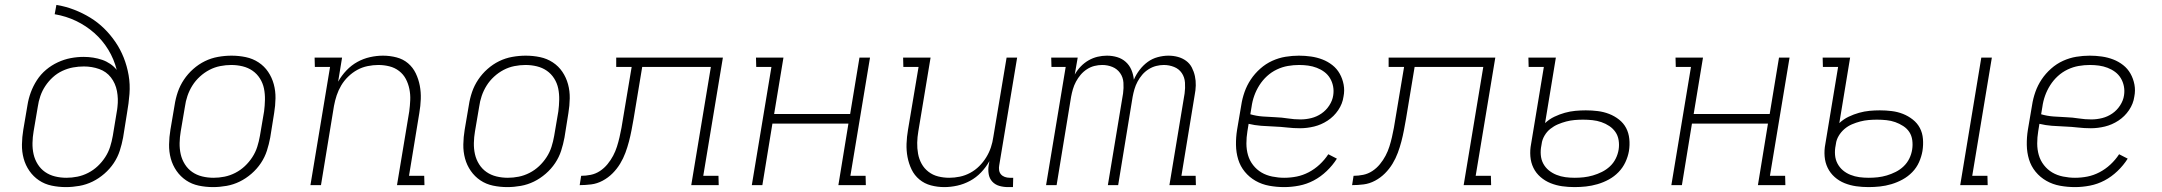

<svg xmlns="http://www.w3.org/2000/svg" viewBox="-20 -755 8815 783"><path d="M249 8Q219 8 190.5 2Q162 -4 139 -19.5Q116 -35 100 -58Q84 -81 76.5 -108.5Q69 -136 69.5 -166Q70 -196 75 -226L92 -326Q96 -352 105.5 -378Q115 -404 130.5 -428Q146 -452 168 -470.5Q190 -489 216 -501Q242 -513 268.5 -518Q295 -523 321 -523Q341 -523 360 -520Q379 -517 396.5 -511Q414 -505 429.5 -494.5Q445 -484 456 -470Q445 -514 421.5 -552.5Q398 -591 364.5 -620.5Q331 -650 290.5 -669.5Q250 -689 203 -697L210 -735Q247 -729 282 -715.5Q317 -702 348 -683Q379 -664 404.5 -639Q430 -614 450.5 -584Q471 -554 484.5 -520Q498 -486 504.5 -448.5Q511 -411 508 -372Q505 -333 498 -294L482 -194Q477 -167 468.5 -140.5Q460 -114 444 -90Q428 -66 405.5 -46.5Q383 -27 357.5 -14.5Q332 -2 304 3Q276 8 249 8ZM251 -30Q273 -30 295.5 -34.5Q318 -39 339.5 -50Q361 -61 378.5 -77.5Q396 -94 409 -114Q422 -134 429 -156Q436 -178 440 -201L458 -310L459 -319Q463 -352 457 -383.5Q451 -415 432.5 -439Q414 -463 384.5 -473.5Q355 -484 322 -484Q300 -484 278 -480Q256 -476 234.5 -466Q213 -456 195.5 -440Q178 -424 165 -404.5Q152 -385 144.5 -363Q137 -341 134 -319L117 -219Q113 -196 112.5 -172Q112 -148 117 -126Q122 -104 134 -85Q146 -66 164 -53.5Q182 -41 204.5 -35.5Q227 -30 251 -30Z M849 8Q819 8 790.5 2Q762 -4 739 -19.5Q716 -35 700 -58Q684 -81 676.5 -108.5Q669 -136 669.5 -166Q670 -196 675 -226L692 -326Q696 -353 705 -379.5Q714 -406 730 -430Q746 -454 768 -473.5Q790 -493 815.5 -505.5Q841 -518 869 -523Q897 -528 924 -528Q954 -528 982.5 -522Q1011 -516 1034.5 -500.5Q1058 -485 1073.5 -462Q1089 -439 1096.5 -411.5Q1104 -384 1103.5 -354Q1103 -324 1098 -294L1082 -194Q1077 -167 1068.5 -140.5Q1060 -114 1044 -90Q1028 -66 1005.5 -46.5Q983 -27 957.5 -14.5Q932 -2 904 3Q876 8 849 8ZM851 -30Q873 -30 895.5 -34.5Q918 -39 939.5 -50Q961 -61 978.5 -77.5Q996 -94 1009 -114Q1022 -134 1029 -156Q1036 -178 1040 -201L1057 -301Q1060 -324 1060.5 -348Q1061 -372 1056.5 -394Q1052 -416 1040 -435Q1028 -454 1010 -466.5Q992 -479 969.5 -484.5Q947 -490 923 -490Q901 -490 878 -485.5Q855 -481 834 -470Q813 -459 795 -442.5Q777 -426 764.5 -406Q752 -386 744.5 -364Q737 -342 734 -319L717 -219Q713 -196 712.5 -172Q712 -148 717 -126Q722 -104 734 -85Q746 -66 764 -53.5Q782 -41 804.5 -35.5Q827 -30 851 -30Z M1246 0 1326 -482H1264L1263 -520H1375L1359 -422Q1373 -447 1393 -468Q1413 -489 1437.5 -502.5Q1462 -516 1489 -522Q1516 -528 1542 -528Q1570 -528 1597 -521Q1624 -514 1644 -497Q1664 -480 1675.5 -456Q1687 -432 1692 -405.5Q1697 -379 1696 -351Q1695 -323 1690 -294L1648 -38H1710L1711 0H1599L1649 -301Q1652 -324 1653 -347Q1654 -370 1649.5 -392Q1645 -414 1635 -433Q1625 -452 1607.5 -465.5Q1590 -479 1568 -484.5Q1546 -490 1523 -490Q1502 -490 1479.5 -485.5Q1457 -481 1437 -470Q1417 -459 1400 -442.5Q1383 -426 1371.5 -406.5Q1360 -387 1353 -366Q1346 -345 1342 -323L1289 0Z M2049 8Q2019 8 1990.5 2Q1962 -4 1939 -19.5Q1916 -35 1900 -58Q1884 -81 1876.5 -108.5Q1869 -136 1869.5 -166Q1870 -196 1875 -226L1892 -326Q1896 -353 1905 -379.5Q1914 -406 1930 -430Q1946 -454 1968 -473.5Q1990 -493 2015.5 -505.5Q2041 -518 2069 -523Q2097 -528 2124 -528Q2154 -528 2182.5 -522Q2211 -516 2234.5 -500.5Q2258 -485 2273.5 -462Q2289 -439 2296.5 -411.5Q2304 -384 2303.5 -354Q2303 -324 2298 -294L2282 -194Q2277 -167 2268.5 -140.5Q2260 -114 2244 -90Q2228 -66 2205.5 -46.5Q2183 -27 2157.5 -14.5Q2132 -2 2104 3Q2076 8 2049 8ZM2051 -30Q2073 -30 2095.5 -34.5Q2118 -39 2139.5 -50Q2161 -61 2178.5 -77.5Q2196 -94 2209 -114Q2222 -134 2229 -156Q2236 -178 2240 -201L2257 -301Q2260 -324 2260.5 -348Q2261 -372 2256.5 -394Q2252 -416 2240 -435Q2228 -454 2210 -466.5Q2192 -479 2169.5 -484.5Q2147 -490 2123 -490Q2101 -490 2078 -485.5Q2055 -481 2034 -470Q2013 -459 1995 -442.5Q1977 -426 1964.5 -406Q1952 -386 1944.5 -364Q1937 -342 1934 -319L1917 -219Q1913 -196 1912.5 -172Q1912 -148 1917 -126Q1922 -104 1934 -85Q1946 -66 1964 -53.5Q1982 -41 2004.5 -35.5Q2027 -30 2051 -30Z M2344 0 2350 -38Q2369 -38 2389 -42Q2409 -46 2426.5 -57.5Q2444 -69 2457.5 -85.5Q2471 -102 2480.5 -120Q2490 -138 2496 -157Q2502 -176 2506.5 -195.5Q2511 -215 2514.5 -234Q2518 -253 2521 -273L2556 -482H2493V-520H2928L2848 -38H2910L2911 0H2799L2879 -482H2599L2564 -271Q2560 -248 2555.5 -224.5Q2551 -201 2545 -178Q2539 -155 2530.5 -132Q2522 -109 2509 -87.5Q2496 -66 2478 -48Q2460 -30 2437.5 -18Q2415 -6 2391 -3Q2367 0 2344 0Z M3046 0 3126 -482H3064L3063 -520H3175L3137 -290H3447L3485 -520H3528L3448 -38H3510L3511 0H3399L3440 -251H3130L3089 0Z M3831 8Q3803 8 3776.5 1Q3750 -6 3729.5 -23Q3709 -40 3697.5 -64Q3686 -88 3681 -114.5Q3676 -141 3677 -169Q3678 -197 3683 -226L3726 -482H3664L3663 -520H3775L3725 -219Q3721 -196 3720.5 -173Q3720 -150 3724 -128Q3728 -106 3738.5 -87Q3749 -68 3766.5 -54.5Q3784 -41 3806 -35.5Q3828 -30 3851 -30Q3872 -30 3894 -34.5Q3916 -39 3936.5 -50Q3957 -61 3973.5 -77.5Q3990 -94 4002 -113.5Q4014 -133 4021 -154Q4028 -175 4031 -197L4085 -520H4128L4055 -81Q4053 -71 4054.5 -61Q4056 -51 4062 -44Q4068 -37 4077.5 -33.5Q4087 -30 4098 -30H4112L4111 8H4091Q4072 8 4055 3Q4038 -2 4026.5 -14.5Q4015 -27 4012 -45Q4009 -63 4012 -81L4015 -98Q4001 -73 3981 -52Q3961 -31 3936 -17.5Q3911 -4 3884 2Q3857 8 3831 8Z M4246 0 4326 -482H4268L4267 -520H4375L4363 -451Q4373 -469 4387.5 -484Q4402 -499 4419.5 -509Q4437 -519 4456 -523.5Q4475 -528 4494 -528Q4516 -528 4536 -522Q4556 -516 4571 -502.5Q4586 -489 4594 -470Q4602 -451 4604 -430Q4613 -451 4627.5 -470Q4642 -489 4660.5 -502.5Q4679 -516 4701.5 -522Q4724 -528 4745 -528Q4765 -528 4783.5 -523Q4802 -518 4817 -507Q4832 -496 4840.5 -479.5Q4849 -463 4853 -444.5Q4857 -426 4856.5 -406.5Q4856 -387 4852 -367L4798 -38H4856L4857 0H4749L4811 -374Q4814 -396 4812.5 -418Q4811 -440 4799.5 -457Q4788 -474 4768 -482Q4748 -490 4726 -490Q4711 -490 4695 -486Q4679 -482 4664 -472.5Q4649 -463 4638 -450Q4627 -437 4619 -422Q4611 -407 4606.5 -391.5Q4602 -376 4599 -360L4540 0H4498L4560 -374Q4563 -396 4561.5 -418Q4560 -440 4548 -457Q4536 -474 4516.5 -482Q4497 -490 4475 -490Q4459 -490 4443 -486Q4427 -482 4412.5 -472.5Q4398 -463 4387 -450Q4376 -437 4368 -422Q4360 -407 4355.5 -391.5Q4351 -376 4348 -360L4289 0Z M5217 8Q5186 8 5156 2.5Q5126 -3 5100.5 -17.5Q5075 -32 5056.5 -54.5Q5038 -77 5029.5 -105Q5021 -133 5020.5 -164Q5020 -195 5025 -226L5042 -326Q5046 -353 5055.5 -380Q5065 -407 5081 -431Q5097 -455 5119.5 -475Q5142 -495 5168.5 -507Q5195 -519 5222.5 -523.5Q5250 -528 5277 -528Q5302 -528 5326.5 -524.5Q5351 -521 5373 -512.5Q5395 -504 5413.5 -489.5Q5432 -475 5443.5 -454.5Q5455 -434 5459.5 -410Q5464 -386 5459 -361Q5455 -332 5437.5 -306Q5420 -280 5394 -263Q5368 -246 5339 -239Q5310 -232 5282 -232Q5255 -232 5229 -235Q5203 -238 5176 -239Q5149 -240 5123 -242Q5097 -244 5072 -250L5067 -219Q5063 -195 5063 -170Q5063 -145 5069.5 -122.5Q5076 -100 5090.5 -81.5Q5105 -63 5124.5 -51.5Q5144 -40 5168.5 -35Q5193 -30 5217 -30Q5243 -30 5268 -35Q5293 -40 5317 -52.5Q5341 -65 5361.5 -84Q5382 -103 5397 -126L5432 -108Q5415 -81 5390.5 -57.5Q5366 -34 5337.5 -19Q5309 -4 5278 2Q5247 8 5217 8ZM5284 -268Q5306 -268 5328 -273.5Q5350 -279 5369 -292Q5388 -305 5401 -325Q5414 -345 5417 -366Q5420 -385 5416.5 -403Q5413 -421 5404 -436Q5395 -451 5381 -461.5Q5367 -472 5350 -478.5Q5333 -485 5315 -487.5Q5297 -490 5278 -490Q5255 -490 5232 -486Q5209 -482 5187 -471.5Q5165 -461 5147 -444.5Q5129 -428 5116 -407.5Q5103 -387 5095 -364.5Q5087 -342 5084 -319L5079 -289Q5103 -282 5129 -280Q5155 -278 5181 -277Q5207 -276 5232.5 -272Q5258 -268 5284 -268Z M5494 0 5500 -38Q5519 -38 5539 -42Q5559 -46 5576.5 -57.5Q5594 -69 5607.5 -85.5Q5621 -102 5630.5 -120Q5640 -138 5646 -157Q5652 -176 5656.5 -195.5Q5661 -215 5664.5 -234Q5668 -253 5671 -273L5706 -482H5643V-520H6078L5998 -38H6060L6061 0H5949L6029 -482H5749L5714 -271Q5710 -248 5705.5 -224.5Q5701 -201 5695 -178Q5689 -155 5680.5 -132Q5672 -109 5659 -87.5Q5646 -66 5628 -48Q5610 -30 5587.5 -18Q5565 -6 5541 -3Q5517 0 5494 0Z M6401 8Q6375 8 6350.5 4.5Q6326 1 6303.5 -8Q6281 -17 6262.5 -33Q6244 -49 6233.5 -70.5Q6223 -92 6221 -117.5Q6219 -143 6224 -168L6276 -482H6214L6213 -520H6325L6281 -253Q6298 -269 6319 -279Q6340 -289 6361.5 -295Q6383 -301 6404.5 -303Q6426 -305 6447 -305Q6472 -305 6496 -302Q6520 -299 6542 -290.5Q6564 -282 6582.5 -267.5Q6601 -253 6611.5 -233Q6622 -213 6624.5 -188.5Q6627 -164 6623 -139Q6619 -116 6608.5 -93.5Q6598 -71 6580.5 -53Q6563 -35 6541 -23Q6519 -11 6495 -4Q6471 3 6447.5 5.5Q6424 8 6401 8ZM6402 -30Q6420 -30 6438.5 -32Q6457 -34 6476 -39.5Q6495 -45 6513 -54Q6531 -63 6545.5 -76.5Q6560 -90 6569 -108Q6578 -126 6581 -145Q6584 -164 6581 -183Q6578 -202 6568 -216.5Q6558 -231 6543 -241Q6528 -251 6510.5 -257Q6493 -263 6474 -265Q6455 -267 6436 -267Q6419 -267 6401.5 -265.5Q6384 -264 6367 -259.5Q6350 -255 6333.5 -248Q6317 -241 6302.5 -229.5Q6288 -218 6278.5 -201.5Q6269 -185 6267 -168L6266 -162Q6262 -143 6263.5 -123.5Q6265 -104 6273.5 -88Q6282 -72 6296 -60.5Q6310 -49 6327.5 -42Q6345 -35 6363.5 -32.5Q6382 -30 6402 -30Z M6796 0 6876 -482H6814L6813 -520H6925L6887 -290H7197L7235 -520H7278L7198 -38H7260L7261 0H7149L7190 -251H6880L6839 0Z M7974 0 8060 -520H8103L8023 -38H8085L8086 0ZM7600 8Q7574 8 7549.5 4.5Q7525 1 7502.5 -8Q7480 -17 7462 -33Q7444 -49 7433.5 -70.5Q7423 -92 7421 -117.5Q7419 -143 7424 -168L7476 -482H7414L7413 -520H7525L7481 -253Q7498 -269 7519 -279Q7540 -289 7561.5 -295Q7583 -301 7604 -303Q7625 -305 7646 -305Q7671 -305 7695 -302Q7719 -299 7740.5 -290.5Q7762 -282 7780.5 -267.5Q7799 -253 7809.5 -233Q7820 -213 7822 -188.5Q7824 -164 7820 -139Q7816 -116 7806 -93.5Q7796 -71 7778.5 -53Q7761 -35 7739 -23Q7717 -11 7693.5 -4Q7670 3 7646.5 5.5Q7623 8 7600 8ZM7601 -30Q7619 -30 7637.5 -32Q7656 -34 7674.5 -39.5Q7693 -45 7711 -54Q7729 -63 7743.5 -77Q7758 -91 7766.5 -108.5Q7775 -126 7778 -145Q7781 -164 7778.5 -183Q7776 -202 7766.5 -216.5Q7757 -231 7741.5 -241Q7726 -251 7709 -257Q7692 -263 7673 -265Q7654 -267 7635 -267Q7618 -267 7600.5 -265.5Q7583 -264 7566 -259.5Q7549 -255 7532.5 -248Q7516 -241 7502 -229Q7488 -217 7478.5 -201Q7469 -185 7467 -168L7466 -162Q7462 -143 7463.5 -123.5Q7465 -104 7473.5 -88Q7482 -72 7495.5 -60.5Q7509 -49 7526.5 -42Q7544 -35 7562.5 -32.5Q7581 -30 7601 -30Z M8442 8Q8411 8 8381 2.5Q8351 -3 8325.5 -17.5Q8300 -32 8281.5 -54.5Q8263 -77 8254.5 -105Q8246 -133 8245.5 -164Q8245 -195 8250 -226L8267 -326Q8271 -353 8280.5 -380Q8290 -407 8306 -431Q8322 -455 8344.5 -475Q8367 -495 8393.5 -507Q8420 -519 8447.5 -523.5Q8475 -528 8502 -528Q8527 -528 8551.5 -524.5Q8576 -521 8598 -512.5Q8620 -504 8638.5 -489.5Q8657 -475 8668.5 -454.5Q8680 -434 8684.5 -410Q8689 -386 8684 -361Q8680 -332 8662.5 -306Q8645 -280 8619 -263Q8593 -246 8564 -239Q8535 -232 8507 -232Q8480 -232 8454 -235Q8428 -238 8401 -239Q8374 -240 8348 -242Q8322 -244 8297 -250L8292 -219Q8288 -195 8288 -170Q8288 -145 8294.5 -122.5Q8301 -100 8315.5 -81.5Q8330 -63 8349.5 -51.5Q8369 -40 8393.5 -35Q8418 -30 8442 -30Q8468 -30 8493 -35Q8518 -40 8542 -52.5Q8566 -65 8586.5 -84Q8607 -103 8622 -126L8657 -108Q8640 -81 8615.5 -57.5Q8591 -34 8562.5 -19Q8534 -4 8503 2Q8472 8 8442 8ZM8509 -268Q8531 -268 8553 -273.5Q8575 -279 8594 -292Q8613 -305 8626 -325Q8639 -345 8642 -366Q8645 -385 8641.5 -403Q8638 -421 8629 -436Q8620 -451 8606 -461.5Q8592 -472 8575 -478.5Q8558 -485 8540 -487.5Q8522 -490 8503 -490Q8480 -490 8457 -486Q8434 -482 8412 -471.5Q8390 -461 8372 -444.5Q8354 -428 8341 -407.5Q8328 -387 8320 -364.5Q8312 -342 8309 -319L8304 -289Q8328 -282 8354 -280Q8380 -278 8406 -277Q8432 -276 8457.5 -272Q8483 -268 8509 -268Z"/></svg>

Font: Iosevka Etoile Extralight
Style: Italic
Weight: 200
Italic angle: -9°
Designer: Belleve Invis
Foundry: Belleve Invis
Version: Version 22.1.2; ttfautohint (v1.8.4)